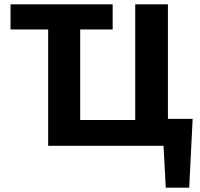

<svg xmlns="http://www.w3.org/2000/svg" viewBox="-20 -678 931 893"><path d="M29 -541V-658H504V-541ZM609 0V-658H761V0ZM253 0V-120H712V0ZM204 0V-658H353V0ZM739 0V-125H876L813 0ZM751 195 734 -125H876L860 195Z"/></svg>

Font: Ysabeau Office ExtraBold
Style: Regular
Weight: 800
Designer: Christian Thalmann (Catharsis Fonts)
Version: Version 2.001;gftools[0.9.30]; featfreeze: tnum,lnum,ss02